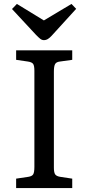

<svg xmlns="http://www.w3.org/2000/svg" viewBox="-20 -956 449 976"><path d="M62 0V-47.9L124 -57.1Q143.1 -60.1 148.9 -70.1Q154.8 -80.1 154.8 -107.9V-596.2Q154.8 -622.1 148.4 -631.1Q142.1 -640.1 122.1 -643.1L62 -651.9V-700.2H347.2V-651.9L284.2 -643.1Q266.1 -641.1 260 -630.1Q253.9 -619.1 253.9 -591.8V-104Q253.9 -79.1 260.5 -69.6Q267.1 -60.1 286.1 -57.1L347.2 -47.9V0ZM203.1 -752Q193.4 -752 184.8 -758.5Q176.3 -765.1 162.1 -779.8L41 -910.2L65.9 -936L203.1 -852.1L343.3 -936L367.2 -911.1L242.2 -773.9Q233.4 -764.2 223.9 -758.1Q214.4 -752 203.1 -752Z"/></svg>

Font: Literata
Style: Regular
Weight: 400
Designer: Latin by Veronika Burian and Jose Scaglione. Greek by Irene Vlachou. Cyrillic by Vera Evstafieva.
Foundry: TypeTogether
Version: Version 3.002